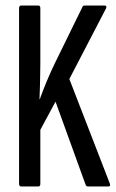

<svg xmlns="http://www.w3.org/2000/svg" viewBox="-20 -675 420 695"><path d="M57 0Q49 0 49 -10V-645Q49 -655 57 -655H119Q126 -655 126 -645V-448Q126 -427 125.5 -404.5Q125 -382 124.5 -360Q124 -338 123 -316H124Q136 -349 149.5 -381.5Q163 -414 179 -447L279 -651Q280 -655 288 -655H358Q369 -655 363 -643L231 -389L377 -12Q382 0 372 0H299Q292 0 290 -6L181 -307L126 -205V-10Q126 0 119 0Z"/></svg>

Font: Sofia Sans Extra Condensed Medium
Style: Regular
Weight: 500
Version: Version 4.100